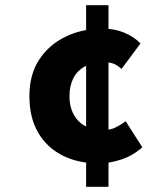

<svg xmlns="http://www.w3.org/2000/svg" viewBox="-20 -676 640 738"><path d="M360 -48Q280 -48 220 -78.5Q160 -109 126.5 -166.5Q93 -224 93 -307Q93 -389 130.5 -446.5Q168 -504 232 -535Q296 -566 375 -566Q420 -566 457.5 -550.5Q495 -535 520 -509L447 -411Q431 -426 415.5 -431.5Q400 -437 384 -437Q337 -437 307 -421Q277 -405 262 -375.5Q247 -346 247 -307Q247 -247 281 -211.5Q315 -176 378 -176Q404 -176 425 -186.5Q446 -197 463 -210L527 -110Q490 -77 445 -62.5Q400 -48 360 -48ZM311 42V-656H397V42Z"/></svg>

Font: Source Code Pro ExtraBold
Style: Regular
Weight: 800
Monospace: yes
Designer: Paul D. Hunt, Teo Tuominen
Foundry: Adobe Systems Incorporated
Version: Version 1.018;hotconv 1.0.116;makeotfexe 2.5.65601